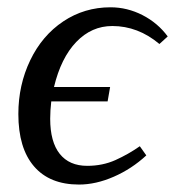

<svg xmlns="http://www.w3.org/2000/svg" viewBox="-20 -491 475 521"><path d="M29.8 -181.6Q29.8 -260.3 62 -327.4Q94.2 -394.5 151.6 -432.9Q209 -471.2 279.8 -471.2Q325.2 -471.2 366.7 -450Q408.2 -428.7 435.1 -392.1L412.6 -371.6Q354.5 -420.4 284.7 -420.4Q228.5 -420.4 187 -377.2Q145.5 -334 126.5 -254.9H278.8L272 -215.8H119.1Q116.2 -190.9 116.2 -168.9Q116.2 -106 142.1 -73.5Q168 -41 216.8 -41Q258.3 -41 293.2 -56.6Q328.1 -72.3 359.4 -94.2L377 -69.3Q337.4 -32.7 288.8 -11.5Q240.2 9.8 194.3 9.8Q114.7 9.8 72.3 -39.6Q29.8 -88.9 29.8 -181.6Z"/></svg>

Font: Liberation Serif
Style: Italic
Weight: 400
Italic angle: -16.333°
Designer: Steve Matteson
Foundry: Ascender Corporation
Version: Version 2.1.5